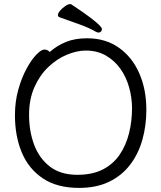

<svg xmlns="http://www.w3.org/2000/svg" viewBox="-20 -900 785 938"><path d="M478 -758Q478 -751 473.5 -746Q469 -741 461 -741Q456 -741 450 -744Q416 -764 368 -781Q320 -798 270 -816Q263 -819 263 -826Q263 -836 274 -848.5Q285 -861 299 -870.5Q313 -880 322 -880Q326 -880 328 -879Q390 -838 422 -813.5Q454 -789 466 -776.5Q478 -764 478 -758ZM223 -646Q258 -677 302 -695Q346 -713 405 -713Q495 -713 560 -667.5Q625 -622 660 -543Q695 -464 695 -363Q695 -286 675.5 -217Q656 -148 615.5 -95Q575 -42 513 -12Q451 18 366 18Q259 18 189.5 -28.5Q120 -75 86.5 -155Q53 -235 53 -337Q53 -404 69.5 -462.5Q86 -521 110 -565Q134 -609 158 -633.5Q182 -658 197 -658Q205 -658 212 -654.5Q219 -651 223 -646ZM358 -46Q432 -46 483 -72.5Q534 -99 565 -145Q596 -191 610.5 -249.5Q625 -308 625 -371Q625 -422 611 -472.5Q597 -523 568.5 -563.5Q540 -604 497.5 -628.5Q455 -653 399 -653Q356 -653 307.5 -633Q259 -613 217 -573.5Q175 -534 148.5 -475Q122 -416 122 -339Q122 -259 147 -192.5Q172 -126 224 -86Q276 -46 358 -46Z"/></svg>

Font: Moon Stars Kai T HW
Style: Regular
Weight: 400
Designer: GuiWonder
Version: Version 1.101